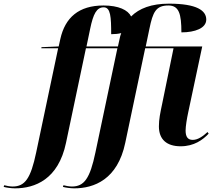

<svg xmlns="http://www.w3.org/2000/svg" viewBox="-161 -790 1173 1050"><path d="M-79 240C29 240 158 192 200 -9L309 -526H481L361 43C331 187 299 230 232 230C217 230 197 226 186 223L183 232C196 236 225 240 245 240C353 240 482 192 524 -9L633 -526H788L726 -223C715 -171 708 -138 708 -99C708 -27 751 10 827 10C900 10 948 -25 980 -59L974 -68C951 -47 923 -25 893 -25C866 -25 854 -42 854 -76C854 -99 861 -142 868 -174L945 -536H636L656 -632C675 -725 692 -760 760 -760C818 -760 831 -714 831 -613C906 -613 967 -636 967 -683C967 -732 916 -770 763 -770C667 -770 600 -744 556 -700C539 -735 488 -760 405 -760C270 -760 195 -694 169 -577L160 -536L66 -532L65 -526H157L37 43C7 187 -25 230 -92 230C-107 230 -127 226 -138 223L-141 232C-128 236 -99 240 -79 240ZM312 -536 332 -632C349 -715 368 -750 406 -750C444 -750 447 -698 447 -603C468 -603 486 -605 502 -609C498 -599 495 -588 493 -577L484 -536Z"/></svg>

Font: Noto Serif Display
Style: Bold Italic
Weight: 700
Italic angle: -12°
Designer: Monotype Design Team
Foundry: Monotype Imaging Inc.
Version: Version 2.009